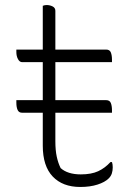

<svg xmlns="http://www.w3.org/2000/svg" viewBox="-20 -723 540 763"><path d="M45 -325H150V-476H68Q58 -476 51.5 -488Q45 -500 45 -516V-526H150V-700Q158 -703 165 -703Q178 -703 189 -697.5Q200 -692 200 -680V-526H402Q416 -526 420.5 -514.5Q425 -503 425 -486V-476H200V-325H402Q416 -325 420.5 -313.5Q425 -302 425 -285V-275H200V-162Q200 -126 205.5 -100.5Q211 -75 221 -55Q249 -30 301 -30Q343 -30 370 -42.5Q397 -55 419 -79H425Q428 -70 428 -58Q428 -45 424.5 -34Q421 -23 412 -14Q397 1 367.5 10.5Q338 20 299 20Q229 20 189.5 -21.5Q150 -63 150 -144V-275H68Q55 -275 50 -286Q45 -297 45 -315Z"/></svg>

Font: Recursive Sn Csl St Lt
Style: Regular
Weight: 300
Version: Version 1.079;hotconv 1.0.112;makeotfexe 2.5.65598; ttfautoh